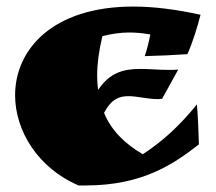

<svg xmlns="http://www.w3.org/2000/svg" viewBox="-20 -543 657 585"><path d="M591 -498C514 -515 446 -523 386 -523C139 -523 26 -391 26 -253C26 -144 96 -31 219 22H242C414 22 509 -43 586 -103C585 -147 583 -188 580 -225C530 -163 478 -114 415 -73C361 -105 320 -144 297 -199C319 -241 343 -250 371 -250C399 -250 430 -241 461 -241C465 -241 469 -242 474 -242L523 -331C514 -330 504 -330 495 -330C464 -330 436 -333 408 -333C358 -333 315 -323 279 -269C277 -283 276 -297 276 -312C276 -348 281 -387 292 -433C320 -440 347 -444 374 -444C395 -444 415 -442 438 -438C434 -417 428 -392 421 -372C462 -373 509 -375 551 -378C566 -411 582 -462 591 -498Z"/></svg>

Font: Ruslan Display
Style: Regular
Weight: 400
Designer: Denis Masharov, Vladimir Rabdu
Foundry: Denis Masharov, Vladimir Rabdu
Version: Version 1.001